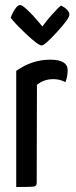

<svg xmlns="http://www.w3.org/2000/svg" viewBox="-20 -749 303 769"><path d="M147 -567Q133 -567 84.5 -613Q36 -659 23 -678Q29 -696 40 -712.5Q51 -729 61 -729Q69 -729 91.5 -707.5Q114 -686 132 -664L150 -643Q166 -666 185 -687Q204 -708 214 -718L225 -727Q258 -709 258 -690Q258 -675 208.5 -621Q159 -567 147 -567ZM45 -465Q108 -510 181 -510Q251 -510 251 -468Q251 -442 242 -420Q220 -432 194 -432Q155 -432 128 -409L127 -17Q127 -4 116.5 -2Q106 0 45 0Z"/></svg>

Font: Yanone Kaffeesatz
Style: Regular
Weight: 400
Designer: Yanone (Cyrillic: Daniel Pouzeot)
Foundry: Yanone
Version: Version 1.003;PS 001.003;hotconv 1.0.88;makeotf.lib2.5.64775